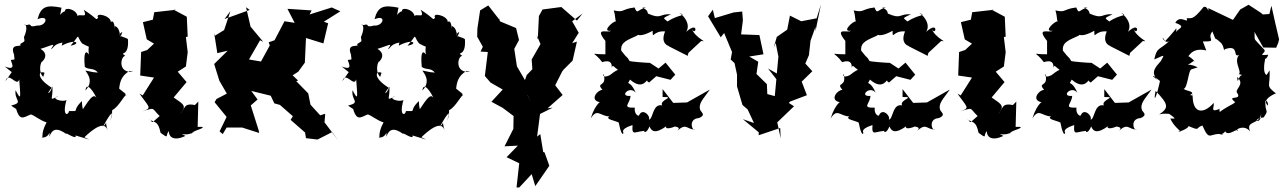

<svg xmlns="http://www.w3.org/2000/svg" viewBox="-20 -588 5686 849"><path d="M32 -269 4 -229C18 -276 55 -200 65 -237C70 -164 76 -136 49 -189C42 -143 87 -136 29 -121C90 -79 68 -102 48 -118C66 -48 83 -69 116 -82C131 -79 157 -55 186 -47C154 12 179 23 158 19C203 29 201 -29 198 17C211 -19 232 -25 274 5C263 -9 322 35 314 11C377 29 390 36 353 19C430 -54 451 -36 458 -4C437 -71 463 -49 436 -29C473 -98 486 -102 467 -53C476 -85 475 -78 476 -101C506 -114 537 -182 538 -163C524 -183 558 -155 507 -196C510 -226 517 -253 552 -274L569 -271C500 -262 512 -339 534 -341C503 -364 551 -330 546 -412C549 -424 483 -425 521 -447C503 -392 522 -461 488 -473C487 -431 491 -507 470 -491C470 -519 398 -536 414 -509C400 -498 418 -501 350 -545C376 -491 311 -550 319 -495C343 -543 262 -562 268 -539C241 -530 243 -499 252 -554C187 -567 161 -561 146 -503C201 -526 185 -471 144 -475C99 -463 129 -487 98 -477C66 -484 117 -493 86 -424C90 -399 90 -408 69 -393C84 -375 19 -403 42 -347C43 -321 51 -326 28 -323C29 -312 55 -273 1 -294ZM392 -269 358 -276C357 -272 401 -234 358 -188C361 -228 395 -188 415 -136C399 -185 384 -162 343 -100C355 -114 345 -80 342 -141C292 -92 339 -97 285 -97C283 -77 253 -71 274 -146C256 -134 199 -154 238 -162C192 -143 215 -144 212 -206C204 -174 177 -162 209 -200C135 -246 153 -278 177 -266L171 -248C147 -271 161 -319 167 -316C142 -297 214 -339 159 -372C208 -386 230 -404 205 -371C221 -375 212 -397 278 -403C287 -413 268 -460 253 -386C317 -420 340 -394 292 -386C340 -441 313 -434 343 -396C389 -369 366 -400 373 -347C362 -364 348 -365 355 -292C376 -277 394 -290 413 -267Z M784 5C839 13 845 -22 827 4C827 -10 892 -21 873 -27H854L857 -139L815 -96L850 -122C788 -136 802 -109 776 -83C807 -120 794 -125 748 -157L805 -225C792 -240 779 -256 766 -271L802 -294L810 -357L802 -424L810 -426L806 -514L748 -545H760L662 -534L656 -501L612 -490L629 -414L661 -395L631 -367L604 -358L600 -254L661 -245L611 -166L597 -174C637 -115 657 -110 608 -96C671 -113 647 -112 686 -75C636 -30 662 -53 638 -61C667 -44 679 -53 690 -1C731 30 709 9 727 -8C725 10 741 41 800 13Z M1163 -195 1193 -131 1218 -124 1275 -74 1265 -58 1329 -2 1333 23 1384 29 1449 -4 1477 35 1415 -47 1418 -85 1396 -78 1353 -125 1343 -175 1290 -229 1298 -232 1274 -255 1299 -271 1328 -311 1333 -420 1410 -396 1431 -485 1412 -492 1485 -538 1447 -555 1349 -524 1358 -542 1251 -549 1283 -487 1238 -494 1194 -410 1168 -401 1173 -387 1134 -316 1081 -325 1130 -410 1144 -403 1088 -470 1068 -556 1084 -544 973 -504 999 -539 971 -455 927 -428V-442L941 -353L987 -364L927 -305L950 -231L983 -174L937 -150L929 -136L982 -71L951 -7L965 5L982 -24H1051L1126 0L1124 -11L1089 -122L1119 -148L1091 -186L1180 -164Z M1522 -269 1494 -229C1508 -276 1545 -200 1555 -237C1560 -164 1566 -136 1539 -189C1532 -143 1577 -136 1519 -121C1580 -79 1558 -102 1538 -118C1556 -48 1573 -69 1606 -82C1621 -79 1647 -55 1676 -47C1644 12 1669 23 1648 19C1693 29 1691 -29 1688 17C1701 -19 1722 -25 1764 5C1753 -9 1812 35 1804 11C1867 29 1880 36 1843 19C1920 -54 1941 -36 1948 -4C1927 -71 1953 -49 1926 -29C1963 -98 1976 -102 1957 -53C1966 -85 1965 -78 1966 -101C1996 -114 2027 -182 2028 -163C2014 -183 2048 -155 1997 -196C2000 -226 2007 -253 2042 -274L2059 -271C1990 -262 2002 -339 2024 -341C1993 -364 2041 -330 2036 -412C2039 -424 1973 -425 2011 -447C1993 -392 2012 -461 1978 -473C1977 -431 1981 -507 1960 -491C1960 -519 1888 -536 1904 -509C1890 -498 1908 -501 1840 -545C1866 -491 1801 -550 1809 -495C1833 -543 1752 -562 1758 -539C1731 -530 1733 -499 1742 -554C1677 -567 1651 -561 1636 -503C1691 -526 1675 -471 1634 -475C1589 -463 1619 -487 1588 -477C1556 -484 1607 -493 1576 -424C1580 -399 1580 -408 1559 -393C1574 -375 1509 -403 1532 -347C1533 -321 1541 -326 1518 -323C1519 -312 1545 -273 1491 -294ZM1882 -269 1848 -276C1847 -272 1891 -234 1848 -188C1851 -228 1885 -188 1905 -136C1889 -185 1874 -162 1833 -100C1845 -114 1835 -80 1832 -141C1782 -92 1829 -97 1775 -97C1773 -77 1743 -71 1764 -146C1746 -134 1689 -154 1728 -162C1682 -143 1705 -144 1702 -206C1694 -174 1667 -162 1699 -200C1625 -246 1643 -278 1667 -266L1661 -248C1637 -271 1651 -319 1657 -316C1632 -297 1704 -339 1649 -372C1698 -386 1720 -404 1695 -371C1711 -375 1702 -397 1768 -403C1777 -413 1758 -460 1743 -386C1807 -420 1830 -394 1782 -386C1830 -441 1803 -434 1833 -396C1879 -369 1856 -400 1863 -347C1852 -364 1838 -365 1845 -292C1866 -277 1884 -290 1903 -267Z M2312 -167 2323 -223 2303 -231 2262 -301 2266 -293 2254 -372 2275 -411 2262 -464 2190 -494 2189 -514V-500L2139 -564L2103 -542L2091 -462L2090 -426L2115 -381L2105 -360L2137 -358L2124 -252L2149 -223L2203 -192L2153 -138L2203 -111L2251 -75L2250 -17L2261 -40L2211 59L2270 56L2220 107L2276 134L2264 241H2276L2331 182L2347 235L2409 145L2388 86L2382 84L2369 5L2355 16L2368 -84L2424 -112L2401 -109L2468 -168L2435 -211L2466 -272L2472 -280L2512 -320L2531 -404L2510 -397L2539 -443L2510 -494L2556 -528L2531 -497L2462 -557L2379 -546L2363 -517L2358 -413L2353 -433L2370 -393L2331 -325L2334 -282L2309 -256L2292 -207L2329 -135Z M2850 -223 2882 -251 2945 -235 2966 -258 2923 -311 2892 -285 2854 -310C2834 -310 2767 -316 2764 -318C2748 -345 2760 -321 2727 -364C2723 -403 2756 -411 2798 -431C2751 -430 2811 -412 2808 -458C2780 -438 2800 -415 2866 -452C2866 -408 2866 -454 2921 -449C2889 -374 2974 -381 2936 -384L3021 -341L3024 -354L3081 -407C3115 -400 3054 -418 3037 -464C3056 -419 3074 -501 3014 -447C3037 -482 3000 -522 2983 -532C3019 -515 2984 -528 2932 -493C2914 -509 2904 -505 2947 -525C2894 -528 2906 -501 2845 -528C2841 -560 2795 -552 2837 -555C2797 -546 2800 -521 2786 -555C2728 -548 2741 -531 2694 -542C2702 -518 2699 -502 2704 -493C2696 -499 2636 -446 2682 -452C2668 -440 2606 -471 2657 -407V-348C2582 -347 2605 -365 2643 -313C2643 -313 2689 -332 2685 -288C2692 -309 2687 -289 2746 -259C2729 -289 2719 -289 2677 -256C2650 -242 2644 -255 2649 -261C2666 -200 2612 -227 2644 -191C2616 -188 2580 -135 2649 -135C2648 -154 2613 -134 2592 -64C2621 -111 2632 -75 2675 -73C2653 -61 2700 -55 2716 -46C2723 -8 2733 15 2737 -1C2723 -22 2784 -36 2777 -35C2773 19 2788 -10 2843 -10C2815 -15 2834 16 2852 -29C2861 -7 2877 6 2928 -31C2920 -26 2924 -11 2968 -30C2948 -27 3001 -31 2973 -8C3016 -47 3014 -16 3053 -15C3042 -5 3020 -63 3071 -66C3101 -79 3084 -89 3077 -100C3066 -130 3089 -149 3119 -192L3018 -135L2957 -133L2910 -194V-159C2972 -160 2894 -147 2908 -122C2864 -131 2869 -60 2849 -59C2859 -75 2820 -113 2806 -78C2804 -72 2783 -83 2787 -112C2726 -110 2767 -129 2768 -164C2715 -159 2764 -212 2791 -178C2763 -242 2748 -204 2766 -236C2826 -183 2843 -247 2842 -229Z M3373 -172 3371 -216 3325 -261 3333 -315 3293 -338 3356 -348 3338 -433 3257 -436 3265 -498 3262 -537 3224 -533 3141 -508 3132 -545 3111 -516 3167 -423 3182 -442 3217 -358 3211 -325 3228 -309 3239 -258V-206L3263 -124L3286 -104L3314 -44L3265 -61L3335 -3V10L3430 -22L3432 24L3417 -47L3491 -118L3468 -133L3474 -139L3548 -167L3525 -227L3572 -273L3541 -307L3557 -344L3564 -408L3586 -469V-450L3610 -568L3591 -507L3523 -494L3473 -519L3461 -457L3415 -425L3401 -377L3410 -398L3422 -338L3415 -263L3376 -285L3413 -238L3406 -163Z M3911 -223 3943 -251 4006 -235 4027 -258 3984 -311 3953 -285 3915 -310C3895 -310 3828 -316 3825 -318C3809 -345 3821 -321 3788 -364C3784 -403 3817 -411 3859 -431C3812 -430 3872 -412 3869 -458C3841 -438 3861 -415 3927 -452C3927 -408 3927 -454 3982 -449C3950 -374 4035 -381 3997 -384L4082 -341L4085 -354L4142 -407C4176 -400 4115 -418 4098 -464C4117 -419 4135 -501 4075 -447C4098 -482 4061 -522 4044 -532C4080 -515 4045 -528 3993 -493C3975 -509 3965 -505 4008 -525C3955 -528 3967 -501 3906 -528C3902 -560 3856 -552 3898 -555C3858 -546 3861 -521 3847 -555C3789 -548 3802 -531 3755 -542C3763 -518 3760 -502 3765 -493C3757 -499 3697 -446 3743 -452C3729 -440 3667 -471 3718 -407V-348C3643 -347 3666 -365 3704 -313C3704 -313 3750 -332 3746 -288C3753 -309 3748 -289 3807 -259C3790 -289 3780 -289 3738 -256C3711 -242 3705 -255 3710 -261C3727 -200 3673 -227 3705 -191C3677 -188 3641 -135 3710 -135C3709 -154 3674 -134 3653 -64C3682 -111 3693 -75 3736 -73C3714 -61 3761 -55 3777 -46C3784 -8 3794 15 3798 -1C3784 -22 3845 -36 3838 -35C3834 19 3849 -10 3904 -10C3876 -15 3895 16 3913 -29C3922 -7 3938 6 3989 -31C3981 -26 3985 -11 4029 -30C4009 -27 4062 -31 4034 -8C4077 -47 4075 -16 4114 -15C4103 -5 4081 -63 4132 -66C4162 -79 4145 -89 4138 -100C4127 -130 4150 -149 4180 -192L4079 -135L4018 -133L3971 -194V-159C4033 -160 3955 -147 3969 -122C3925 -131 3930 -60 3910 -59C3920 -75 3881 -113 3867 -78C3865 -72 3844 -83 3848 -112C3787 -110 3828 -129 3829 -164C3776 -159 3825 -212 3852 -178C3824 -242 3809 -204 3827 -236C3887 -183 3904 -247 3903 -229Z M4401 5C4456 13 4462 -22 4444 4C4444 -10 4509 -21 4490 -27H4471L4474 -139L4432 -96L4467 -122C4405 -136 4419 -109 4393 -83C4424 -120 4411 -125 4365 -157L4422 -225C4409 -240 4396 -256 4383 -271L4419 -294L4427 -357L4419 -424L4427 -426L4423 -514L4365 -545H4377L4279 -534L4273 -501L4229 -490L4246 -414L4278 -395L4248 -367L4221 -358L4217 -254L4278 -245L4228 -166L4214 -174C4254 -115 4274 -110 4225 -96C4288 -113 4264 -112 4303 -75C4253 -30 4279 -53 4255 -61C4284 -44 4296 -53 4307 -1C4348 30 4326 9 4344 -8C4342 10 4358 41 4417 13Z M4803 -223 4835 -251 4898 -235 4919 -258 4876 -311 4845 -285 4807 -310C4787 -310 4720 -316 4717 -318C4701 -345 4713 -321 4680 -364C4676 -403 4709 -411 4751 -431C4704 -430 4764 -412 4761 -458C4733 -438 4753 -415 4819 -452C4819 -408 4819 -454 4874 -449C4842 -374 4927 -381 4889 -384L4974 -341L4977 -354L5034 -407C5068 -400 5007 -418 4990 -464C5009 -419 5027 -501 4967 -447C4990 -482 4953 -522 4936 -532C4972 -515 4937 -528 4885 -493C4867 -509 4857 -505 4900 -525C4847 -528 4859 -501 4798 -528C4794 -560 4748 -552 4790 -555C4750 -546 4753 -521 4739 -555C4681 -548 4694 -531 4647 -542C4655 -518 4652 -502 4657 -493C4649 -499 4589 -446 4635 -452C4621 -440 4559 -471 4610 -407V-348C4535 -347 4558 -365 4596 -313C4596 -313 4642 -332 4638 -288C4645 -309 4640 -289 4699 -259C4682 -289 4672 -289 4630 -256C4603 -242 4597 -255 4602 -261C4619 -200 4565 -227 4597 -191C4569 -188 4533 -135 4602 -135C4601 -154 4566 -134 4545 -64C4574 -111 4585 -75 4628 -73C4606 -61 4653 -55 4669 -46C4676 -8 4686 15 4690 -1C4676 -22 4737 -36 4730 -35C4726 19 4741 -10 4796 -10C4768 -15 4787 16 4805 -29C4814 -7 4830 6 4881 -31C4873 -26 4877 -11 4921 -30C4901 -27 4954 -31 4926 -8C4969 -47 4967 -16 5006 -15C4995 -5 4973 -63 5024 -66C5054 -79 5037 -89 5030 -100C5019 -130 5042 -149 5072 -192L4971 -135L4910 -133L4863 -194V-159C4925 -160 4847 -147 4861 -122C4817 -131 4822 -60 4802 -59C4812 -75 4773 -113 4759 -78C4757 -72 4736 -83 4740 -112C4679 -110 4720 -129 4721 -164C4668 -159 4717 -212 4744 -178C4716 -242 4701 -204 4719 -236C4779 -183 4796 -247 4795 -229Z M5636 -414C5624 -463 5613 -513 5602 -563L5593 -526L5564 -524L5556 -531L5501 -567L5464 -546L5432 -500L5323 -552C5325 -520 5323 -565 5302 -557C5251 -493 5247 -511 5227 -507C5239 -478 5198 -527 5177 -487C5237 -466 5174 -462 5182 -439C5178 -472 5198 -476 5132 -406C5109 -446 5126 -390 5150 -406C5105 -364 5096 -381 5084 -325C5134 -347 5129 -348 5113 -318C5089 -291 5066 -268 5099 -234L5079 -250C5074 -266 5142 -192 5112 -242C5092 -147 5079 -132 5090 -186C5149 -125 5148 -111 5106 -82C5144 -93 5189 -72 5141 -91C5193 -55 5171 -65 5155 -64C5173 -20 5219 -1 5189 -5C5216 -10 5252 -33 5228 -34C5293 -5 5263 -23 5297 -33C5331 46 5329 -7 5390 7C5340 9 5417 13 5395 -31C5390 37 5455 -28 5455 -11C5431 -9 5482 -43 5508 -6C5486 -57 5548 -34 5557 -84C5556 -30 5506 -61 5568 -69C5595 -109 5571 -82 5576 -150C5550 -131 5589 -160 5587 -121C5558 -145 5607 -170 5622 -175C5574 -212 5598 -204 5594 -277L5581 -257C5586 -256 5558 -252 5575 -331C5558 -353 5574 -304 5588 -346C5529 -340 5588 -355 5568 -371C5516 -429 5531 -401 5527 -447L5566 -378L5623 -377L5632 -398ZM5355 -414C5346 -428 5386 -395 5384 -391C5391 -384 5393 -354 5395 -370C5464 -395 5428 -328 5460 -346C5432 -317 5473 -272 5458 -260L5494 -252C5449 -279 5458 -196 5450 -248C5490 -213 5434 -193 5452 -175C5472 -142 5400 -170 5442 -136C5425 -121 5410 -122 5362 -84C5387 -75 5366 -100 5374 -107C5329 -88 5350 -113 5347 -133C5298 -78 5250 -88 5254 -174C5246 -140 5262 -181 5233 -163C5280 -184 5225 -184 5214 -195C5233 -200 5234 -281 5250 -282L5276 -290C5222 -318 5214 -283 5259 -319C5280 -298 5221 -369 5224 -326C5235 -331 5244 -381 5314 -365C5288 -429 5305 -397 5305 -405C5364 -403 5314 -417 5341 -449Z"/></svg>

Font: Asimov Aggro
Style: Medium
Weight: 500
Designer: Google
Version: Version 2.000980; 2014